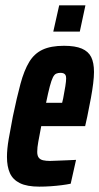

<svg xmlns="http://www.w3.org/2000/svg" viewBox="-20 -689 371 717"><path d="M127 8Q81 8 54.5 -5Q28 -18 17 -42.5Q6 -67 6 -103Q6 -132 12.5 -170Q19 -208 28 -254Q43 -326 56.5 -376Q70 -426 89 -457.5Q108 -489 139 -503.5Q170 -518 219 -518Q261 -518 285.5 -507.5Q310 -497 320.5 -476Q331 -455 331 -420Q331 -402 328 -377.5Q325 -353 319.5 -323Q314 -293 306 -254L298 -218H134Q127 -181 123 -159.5Q119 -138 119 -122Q119 -108 124.5 -100.5Q130 -93 141 -90.5Q152 -88 167 -88Q176 -88 194 -89Q212 -90 231.5 -90.5Q251 -91 264 -92L244 -3Q230 0 210.5 2.5Q191 5 169.5 6.5Q148 8 127 8ZM152 -305H212L216 -322Q221 -348 224 -367Q227 -386 227 -396Q227 -405 224.5 -409Q222 -413 217.5 -415Q213 -417 206 -417Q197 -417 190 -414Q183 -411 177.5 -400Q172 -389 166 -366.5Q160 -344 152 -305ZM179 -571 201 -669H299L278 -571Z"/></svg>

Font: Saira UltraCondensed ExtraBold
Style: Italic
Weight: 800
Width: 1
Italic angle: -12°
Designer: Hector Gatti with collaboration of the Omnibus-Type team
Foundry: Omnibus-Type
Version: Version 1.101